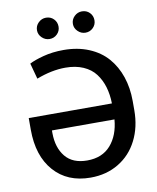

<svg xmlns="http://www.w3.org/2000/svg" viewBox="-100 -1013 897 1100"><g transform="rotate(-10 348.5 -463.5)"><path d="M310.5 -737.3Q392.1 -737.3 457.3 -710.2Q522.5 -683.1 564.5 -635Q606.4 -586.9 628.4 -522.2Q650.4 -457.5 650.4 -380.9V-327.6Q650.4 -229.5 611.3 -152.6Q572.3 -75.7 501 -33Q429.7 9.8 337.9 9.8Q203.1 9.8 125 -78.9Q46.9 -167.5 46.9 -319.8V-387.7H530.8Q529.8 -439.9 516.8 -483.6Q503.9 -527.3 477.8 -562Q451.7 -596.7 407.2 -616.2Q362.8 -635.7 303.2 -635.7Q223.6 -635.7 134.8 -601.6L109.9 -693.4Q137.7 -708.5 191.9 -722.9Q246.1 -737.3 310.5 -737.3ZM529.3 -294.9H165.5V-279.3Q166 -194.3 208.5 -142.3Q251 -90.3 335.4 -90.3Q422.9 -90.3 472.2 -146.5Q521.5 -202.6 529.3 -294.9ZM243.7 -813Q218.8 -813 199.7 -831.3Q180.7 -849.6 180.7 -874.5Q180.7 -900.4 199.5 -918.7Q218.3 -937 243.7 -937Q270.5 -937 288.3 -918.9Q306.2 -900.9 306.2 -874.5Q306.2 -849.1 288.1 -831.1Q270 -813 243.7 -813ZM452.6 -813Q427.7 -813 408.7 -831.3Q389.6 -849.6 389.6 -874.5Q389.6 -900.4 408.4 -918.7Q427.2 -937 452.6 -937Q479.5 -937 497.3 -918.9Q515.1 -900.9 515.1 -874.5Q515.1 -849.1 497.1 -831.1Q479 -813 452.6 -813Z"/></g></svg>

Font: Karasuma Gothic
Style: Regular
Weight: 500
Designer: Rasmus Andersson / Ryoko Nishizuka
Foundry: Genbu
Version: Version 1.00